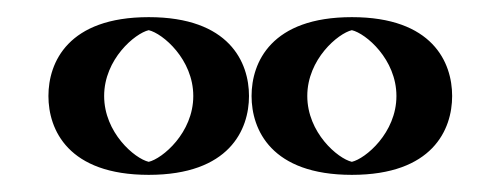

<svg xmlns="http://www.w3.org/2000/svg" viewBox="-20 -811 584 224"><path d="M390.5 -791C441.5 -791 482.5 -750 482.5 -699C482.5 -648 441.5 -607 390.5 -607C339.5 -607 298.5 -648 298.5 -699C298.5 -750 339.5 -791 390.5 -791ZM153.5 -791C204.5 -791 245.5 -750 245.5 -699C245.5 -648 204.5 -607 153.5 -607C102.5 -607 61.5 -648 61.5 -699C61.5 -750 102.5 -791 153.5 -791ZM390.5 -776C347.8 -776 313.5 -741.7 313.5 -699C313.5 -656.3 347.8 -622 390.5 -622C433.2 -622 467.5 -656.3 467.5 -699C467.5 -741.7 433.2 -776 390.5 -776ZM153.5 -776C196.2 -776 230.5 -741.7 230.5 -699C230.5 -656.3 196.2 -622 153.5 -622C110.8 -622 76.5 -656.3 76.5 -699C76.5 -741.7 110.8 -776 153.5 -776ZM390.5 -776C433.2 -776 467.5 -741.7 467.5 -699C467.5 -656.3 433.2 -622 390.5 -622C347.8 -622 313.5 -656.3 313.5 -699C313.5 -741.7 347.8 -776 390.5 -776ZM153.5 -776C110.8 -776 76.5 -741.7 76.5 -699C76.5 -656.3 110.8 -622 153.5 -622C196.2 -622 230.5 -656.3 230.5 -699C230.5 -741.7 196.2 -776 153.5 -776ZM390.5 -791C339.5 -791 298.5 -750 298.5 -699C298.5 -648 339.5 -607 390.5 -607C441.5 -607 482.5 -648 482.5 -699C482.5 -750 441.5 -791 390.5 -791ZM153.5 -791C102.5 -791 61.5 -750 61.5 -699C61.5 -648 102.5 -607 153.5 -607C204.5 -607 245.5 -648 245.5 -699C245.5 -750 204.5 -791 153.5 -791ZM390.5 -775.8C406.9 -772 442.5 -741.7 442.5 -699C442.5 -656 406.4 -625.9 390.5 -622.2C374.1 -626 338.5 -656.3 338.5 -699C338.5 -742 374.6 -772.1 390.5 -775.8ZM153.5 -775.8C169.9 -772 205.5 -741.7 205.5 -699C205.5 -656 169.4 -625.9 153.5 -622.2C137.1 -626 101.5 -656.3 101.5 -699C101.5 -742 137.6 -772.1 153.5 -775.8ZM390.5 -791C296.4 -791 273.5 -738.3 273.5 -699C273.5 -659.7 296.4 -607 390.5 -607C484.6 -607 507.5 -659.7 507.5 -699C507.5 -738.3 484.6 -791 390.5 -791ZM153.5 -791C59.4 -791 36.5 -738.3 36.5 -699C36.5 -659.7 59.4 -607 153.5 -607C247.6 -607 270.5 -659.7 270.5 -699C270.5 -738.3 247.6 -791 153.5 -791Z"/></svg>

Font: Hussar Outliner
Style: Regular
Weight: 700
Foundry: Cannot Into Space Fonts
Version: Version 0.92